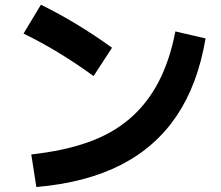

<svg xmlns="http://www.w3.org/2000/svg" viewBox="-20 -784 920 798"><path d="M110 -142.2Q243.3 -156.7 344.4 -192.2Q445.6 -227.8 518.3 -290Q591.1 -352.2 638.3 -442.2Q685.6 -532.2 708.9 -653.3L834.4 -624.4Q802.2 -433.3 714.4 -302.8Q626.7 -172.2 481.7 -98.3Q336.7 -24.4 131.1 -6.7ZM368.9 -467.8Q298.9 -518.9 226.1 -563.3Q153.3 -607.8 77.8 -644.4L150 -764.4Q226.7 -726.7 300 -682.2Q373.3 -637.8 445.6 -585.6Z"/></svg>

Font: Paperlogy 7 Bold
Style: Regular
Weight: 700
Designer: redesigned by Lee Juim, glyphs from Gmarket Sans & Montserrat
Foundry: PT&
Version: Version 1.001